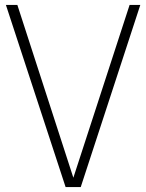

<svg xmlns="http://www.w3.org/2000/svg" viewBox="-20 -760 594 780"><path d="M246.5 0 4 -740H50.5L278 -38L506.5 -740H550L308 0Z"/></svg>

Font: Encode Sans Condensed ExtraLight
Style: Regular
Weight: 200
Width: 3
Designer: Multiple Designers
Foundry: Impallari Type
Version: Version 3.000; ttfautohint (v1.8.3) -l 8 -r 50 -G 200 -x 14 